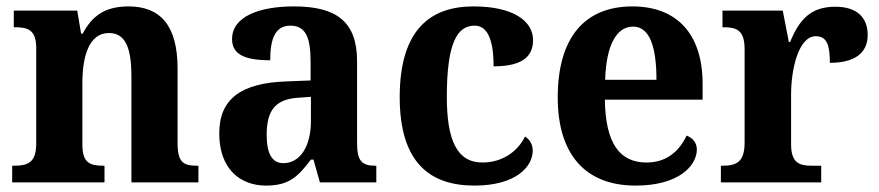

<svg xmlns="http://www.w3.org/2000/svg" viewBox="-20 -569 2741 599"><path d="M18 0H306V-52H302C261 -52 237 -61 237 -117V-310C237 -392 257 -466 320 -466C373 -466 390 -416 390 -331V0H599V-52H595C553 -52 534 -61 534 -123V-355C534 -490 480 -549 381 -549C307 -549 267 -519 238 -464H233L221 -536H23V-484H27C68 -484 93 -475 93 -419V-121C93 -61 66 -52 24 -52H18Z M810 10C881 10 909 -17 950 -71H958L978 0H1154V-52H1150C1108 -52 1094 -68 1094 -123V-378C1094 -503 1028 -549 897 -549C790 -549 704 -518 704 -447C704 -400 742 -381 823 -381C823 -449 839 -489 886 -489C936 -489 949 -448 949 -374V-318L873 -315C733 -310 664 -261 664 -153C664 -42 729 10 810 10ZM864 -60C828 -60 812 -91 812 -148C812 -221 836 -259 909 -264L950 -267V-191C950 -112 916 -60 864 -60Z M1460 10C1591 10 1642 -50 1642 -99C1642 -118 1633 -134 1618 -143C1596 -98 1549 -62 1485 -62C1406 -62 1374 -131 1374 -267C1374 -439 1408 -489 1461 -489C1507 -489 1520 -430 1520 -362C1620 -362 1643 -401 1643 -444C1643 -503 1582 -549 1457 -549C1328 -549 1227 -482 1227 -266C1227 -62 1321 10 1460 10Z M1963 10C2098 10 2154 -52 2154 -103C2154 -125 2139 -140 2122 -146C2100 -99 2061 -62 1997 -62C1913 -62 1869 -122 1867 -258H2172V-307C2172 -466 2089 -549 1953 -549C1805 -549 1720 -453 1720 -265C1720 -91 1803 10 1963 10ZM2028 -320H1868C1871 -427 1903 -486 1955 -486C2007 -486 2028 -423 2028 -320Z M2229 0H2542V-52H2512C2475 -52 2448 -60 2448 -119V-274C2448 -355 2472 -456 2525 -456C2560 -456 2569 -428 2569 -373C2643 -373 2687 -401 2687 -460C2687 -512 2656 -548 2586 -548C2510 -548 2474 -509 2445 -438H2441L2422 -536H2234V-484H2237C2278 -484 2303 -475 2303 -416V-124C2303 -61 2275 -52 2233 -52H2229Z"/></svg>

Font: Noto Serif Ethiopic SemiCondensed
Style: Bold
Weight: 700
Width: 4
Designer: Monotype Design Team
Foundry: Monotype Imaging Inc.
Version: Version 2.102